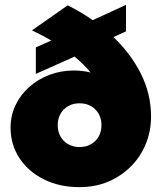

<svg xmlns="http://www.w3.org/2000/svg" viewBox="-20 -755 668 790"><path d="M307.5 15Q224.5 15 160.5 -17Q96.5 -49 60 -104.5Q23.5 -160 23.5 -230Q23.5 -279 43.5 -321.5Q63.5 -364 99.2 -396.2Q135 -428.5 182.8 -446.8Q230.5 -465 285.5 -465Q305 -465 329 -461.5Q353 -458 376.5 -448Q400 -438 418.5 -418L365.5 -440Q347 -465.5 321.2 -491Q295.5 -516.5 263 -540.8Q230.5 -565 192.5 -587.5Q154.5 -610 111.5 -630L258.5 -733Q359 -683 436.5 -612Q514 -541 557.8 -455.5Q601.5 -370 601.5 -276Q601.5 -215.5 579.8 -162.5Q558 -109.5 518.2 -69.8Q478.5 -30 425 -7.5Q371.5 15 307.5 15ZM307.5 -150Q334 -150 354.2 -161.5Q374.5 -173 386 -193.2Q397.5 -213.5 397.5 -240Q397.5 -266.5 386 -286.8Q374.5 -307 354.2 -318.5Q334 -330 307.5 -330Q281 -330 260.8 -318.5Q240.5 -307 229 -286.8Q217.5 -266.5 217.5 -240Q217.5 -213.5 229 -193.2Q240.5 -173 260.8 -161.5Q281 -150 307.5 -150ZM127.5 -451V-560L313.5 -643V-650L498.5 -735V-626L313.5 -541V-534Z"/></svg>

Font: Geologica Cursive Black
Style: Regular
Weight: 900
Designer: Sindre Bremnes, Frode Helland
Foundry: Monokrom Skriftforlag AS
Version: Version 1.010;gftools[0.9.28]